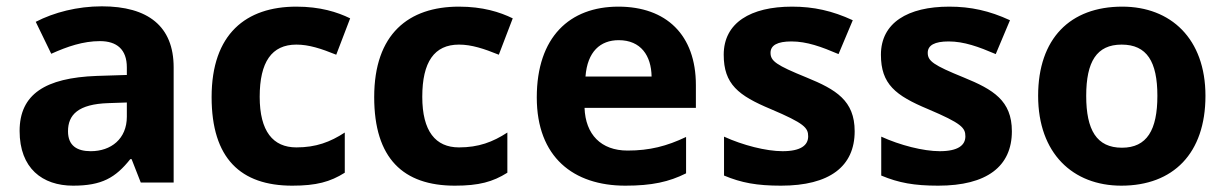

<svg xmlns="http://www.w3.org/2000/svg" viewBox="-20 -577 3876 607"><path d="M302 -557C225 -557 151 -538 93 -508L142 -407C193 -430 243 -447 296 -447C349 -447 381 -421 381 -364V-340L286 -337C123 -331 42 -279 42 -163C42 -45 114 10 211 10C302 10 345 -15 392 -74H396L425 0H529V-364C529 -494 448 -557 302 -557ZM323 -251 381 -253V-208C381 -138 331 -99 267 -99C224 -99 195 -116 195 -162C195 -214 227 -248 323 -251Z M904 10C980 10 1024 -2 1070 -31V-158C1024 -128 979 -111 917 -111C843 -111 801 -162 801 -271C801 -381 839 -436 917 -436C957 -436 996 -423 1043 -404L1087 -519C1046 -539 992 -556 917 -556C758 -556 649 -470 649 -270C649 -76 741 10 904 10Z M1418 10C1494 10 1538 -2 1584 -31V-158C1538 -128 1493 -111 1431 -111C1357 -111 1315 -162 1315 -271C1315 -381 1353 -436 1431 -436C1471 -436 1510 -423 1557 -404L1601 -519C1560 -539 1506 -556 1431 -556C1272 -556 1163 -470 1163 -270C1163 -76 1255 10 1418 10Z M1935 -556C1781 -556 1677 -460 1677 -269C1677 -80 1793 10 1957 10C2041 10 2095 -2 2149 -29V-144C2088 -115 2034 -101 1964 -101C1880 -101 1831 -152 1828 -236H2180V-308C2180 -467 2086 -556 1935 -556ZM1936 -450C2006 -450 2039 -401 2040 -335H1831C1837 -414 1878 -450 1936 -450Z M2682 -162C2682 -259 2623 -294 2530 -332C2434 -371 2416 -384 2416 -410C2416 -434 2438 -446 2482 -446C2531 -446 2577 -429 2631 -406L2676 -513C2611 -543 2552 -556 2484 -556C2353 -556 2268 -505 2268 -404C2268 -311 2314 -275 2417 -232C2523 -187 2535 -173 2535 -146C2535 -118 2512 -99 2454 -99C2402 -99 2328 -118 2269 -145V-22C2324 1 2373 10 2449 10C2603 10 2682 -51 2682 -162Z M3179 -162C3179 -259 3120 -294 3027 -332C2931 -371 2913 -384 2913 -410C2913 -434 2935 -446 2979 -446C3028 -446 3074 -429 3128 -406L3173 -513C3108 -543 3049 -556 2981 -556C2850 -556 2765 -505 2765 -404C2765 -311 2811 -275 2914 -232C3020 -187 3032 -173 3032 -146C3032 -118 3009 -99 2951 -99C2899 -99 2825 -118 2766 -145V-22C2821 1 2870 10 2946 10C3100 10 3179 -51 3179 -162Z M3791 -274C3791 -455 3681 -556 3528 -556C3363 -556 3262 -455 3262 -274C3262 -92 3372 10 3525 10C3689 10 3791 -92 3791 -274ZM3414 -274C3414 -382 3447 -436 3526 -436C3606 -436 3639 -382 3639 -274C3639 -166 3606 -110 3527 -110C3447 -110 3414 -166 3414 -274Z"/></svg>

Font: Noto Sans Arabic UI
Style: Bold
Weight: 700
Designer: Monotype Design Team, Nadine Chahine and Nizar Qandah
Foundry: Monotype Imaging Inc.
Version: Version 2.010